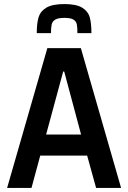

<svg xmlns="http://www.w3.org/2000/svg" viewBox="-20 -925 631 945"><path d="M15 0 213 -688H378L576 0H453L409 -159H178L135 0ZM207 -263H379L296 -573H291ZM430 -762H361Q361 -791 358 -805.5Q355 -820 341.5 -828.5Q328 -837 297 -837Q266 -837 252 -828.5Q238 -820 234.5 -805Q231 -790 231 -762H161Q161 -811 170 -840.5Q179 -870 208.5 -887.5Q238 -905 297 -905Q355 -905 384 -887.5Q413 -870 421.5 -840.5Q430 -811 430 -762Z"/></svg>

Font: Saira Semi Condensed Medium
Style: Regular
Weight: 500
Width: 4
Designer: Hector Gatti with collaboration of the Omnibus-Type team
Foundry: Omnibus-Type
Version: Version 1.001; ttfautohint (v1.8)